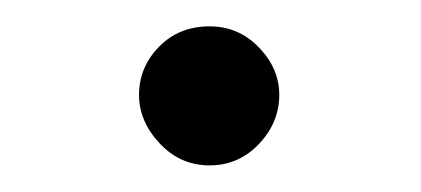

<svg xmlns="http://www.w3.org/2000/svg" viewBox="-20 -328 318 145"><path d="M85 -256.3Q85 -277.3 100.1 -292.7Q115.2 -308.1 138.2 -308.1Q160.2 -308.1 175.5 -292.2Q190.9 -276.4 190.9 -256.3Q190.9 -235.4 175.5 -219.2Q160.2 -203.1 138.2 -203.1Q116.2 -203.1 100.6 -219.7Q85 -236.3 85 -256.3Z"/></svg>

Font: CMU Concrete
Style: Roman
Weight: 500
Version: Version 0.7.0